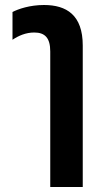

<svg xmlns="http://www.w3.org/2000/svg" viewBox="-20 -549 410 768"><path d="M181 199H311V-367C311 -489 246 -529 156 -529C99 -529 53 -513 30 -501V-390C54 -406 83 -419 117 -419C161 -419 181 -396 181 -343Z"/></svg>

Font: Noto Sans Thai UI ExtCond
Style: Bold
Weight: 700
Width: 2
Designer: Monotype Design Team
Foundry: Monotype Imaging Inc.
Version: Version 2.000